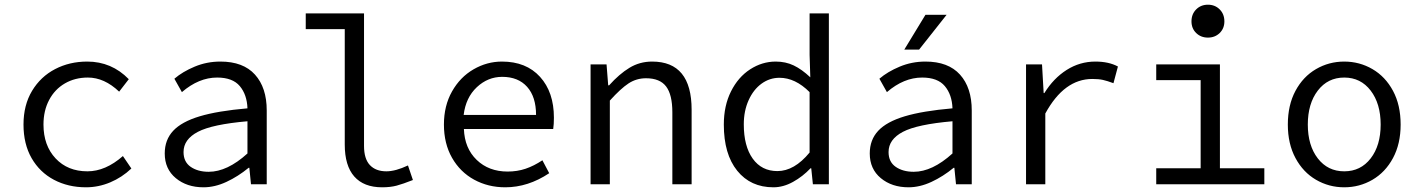

<svg xmlns="http://www.w3.org/2000/svg" viewBox="-20 -784 6040 817"><path d="M80 -254Q80 -337 116.5 -397.5Q153 -458 214.5 -490Q276 -522 351 -522Q455 -522 528 -447L487 -394Q424 -454 354 -454Q299 -454 256 -429Q213 -404 189 -358.5Q165 -313 165 -254Q165 -165 216.5 -110Q268 -55 352 -55Q429 -55 503 -120L539 -67Q499 -29 449 -8Q399 13 346 13Q270 13 209.5 -19Q149 -51 114.5 -111Q80 -171 80 -254Z M681 -131Q681 -189 717 -227.5Q753 -266 829.5 -289Q906 -312 1033 -323Q1031 -381 1000.5 -417.5Q970 -454 904 -454Q826 -454 754 -392L722 -449Q757 -479 808.5 -500.5Q860 -522 918 -522Q1015 -522 1065 -466.5Q1115 -411 1115 -314V0H1048L1041 -70H1038Q993 -33 943.5 -10Q894 13 846 13Q775 13 728 -26Q681 -65 681 -131ZM1033 -131V-268Q883 -255 822 -223Q761 -191 761 -137Q761 -95 791.5 -74Q822 -53 868 -53Q947 -53 1033 -131Z M1447 -169V-660H1281V-727H1529V-163Q1529 -108 1554 -81.5Q1579 -55 1624 -55Q1663 -55 1716 -80L1737 -18Q1694 -1 1667.5 6Q1641 13 1606 13Q1528 13 1487.5 -33Q1447 -79 1447 -169Z M1869 -254Q1869 -334 1903.5 -395Q1938 -456 1995 -489Q2052 -522 2116 -522Q2219 -522 2278 -457Q2337 -392 2337 -283Q2337 -255 2334 -235H1954Q1957 -153 2008.5 -103.5Q2060 -54 2140 -54Q2181 -54 2216.5 -66Q2252 -78 2288 -102L2317 -47Q2227 13 2130 13Q2057 13 1997.5 -19.5Q1938 -52 1903.5 -112.5Q1869 -173 1869 -254ZM2261 -295Q2261 -372 2223 -414.5Q2185 -457 2117 -457Q2056 -457 2009 -413Q1962 -369 1953 -295Z M2493 -510H2561L2568 -421H2572Q2615 -469 2658.5 -495.5Q2702 -522 2755 -522Q2923 -522 2923 -317V0H2841V-306Q2841 -381 2814.5 -416Q2788 -451 2729 -451Q2688 -451 2654.5 -429Q2621 -407 2575 -356V0H2493Z M3060 -254Q3060 -334 3090.5 -395Q3121 -456 3172 -489Q3223 -522 3281 -522Q3323 -522 3357.5 -505.5Q3392 -489 3428 -455L3425 -551V-727H3507V0H3439L3432 -68H3429Q3396 -33 3354.5 -10Q3313 13 3271 13Q3174 13 3117 -57.5Q3060 -128 3060 -254ZM3425 -135V-392Q3364 -453 3297 -453Q3255 -453 3220.5 -428Q3186 -403 3165.5 -357.5Q3145 -312 3145 -255Q3145 -162 3183 -109Q3221 -56 3288 -56Q3360 -56 3425 -135Z M3681 -131Q3681 -189 3717 -227.5Q3753 -266 3829.5 -289Q3906 -312 4033 -323Q4031 -381 4000.5 -417.5Q3970 -454 3904 -454Q3826 -454 3754 -392L3722 -449Q3757 -479 3808.5 -500.5Q3860 -522 3918 -522Q4015 -522 4065 -466.5Q4115 -411 4115 -314V0H4048L4041 -70H4038Q3993 -33 3943.5 -10Q3894 13 3846 13Q3775 13 3728 -26Q3681 -65 3681 -131ZM4033 -131V-268Q3883 -255 3822 -223Q3761 -191 3761 -137Q3761 -95 3791.5 -74Q3822 -53 3868 -53Q3947 -53 4033 -131ZM3918 -721H4008L3891 -573H3828Z M4346 -510H4414L4421 -388H4424Q4463 -451 4519 -486.5Q4575 -522 4641 -522Q4698 -522 4737 -501L4718 -430Q4691 -440 4673 -444Q4655 -448 4628 -448Q4508 -448 4428 -301V0H4346Z M4900 -68H5089V-443H4900V-510H5171V-68H5360V0H4900ZM5050 -693Q5050 -724 5070 -744Q5090 -764 5120 -764Q5150 -764 5170 -744Q5190 -724 5190 -693Q5190 -663 5170 -643.5Q5150 -624 5120 -624Q5090 -624 5070 -643.5Q5050 -663 5050 -693Z M5460 -254Q5460 -337 5492.5 -397.5Q5525 -458 5580 -490Q5635 -522 5700 -522Q5765 -522 5820 -490Q5875 -458 5907.5 -397.5Q5940 -337 5940 -254Q5940 -172 5907.5 -111.5Q5875 -51 5820 -19Q5765 13 5700 13Q5635 13 5580 -19Q5525 -51 5492.5 -111.5Q5460 -172 5460 -254ZM5855 -254Q5855 -343 5812.5 -398.5Q5770 -454 5700 -454Q5630 -454 5587.5 -398.5Q5545 -343 5545 -254Q5545 -165 5587.5 -110Q5630 -55 5700 -55Q5770 -55 5812.5 -110Q5855 -165 5855 -254Z"/></svg>

Font: Office Code Pro
Style: Regular
Weight: 400
Designer: Nathan Rutzky & Paul D. Hunt
Foundry: Adobe Systems Incorporated
Version: Version 1.004